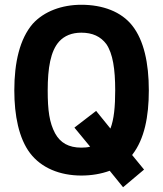

<svg xmlns="http://www.w3.org/2000/svg" viewBox="-20 -728 684 805"><path d="M536 -81C585 -145 604 -238 604 -349C604 -464 583 -559 535 -620C489 -679 411 -708 321 -708C240 -708 165 -681 117 -628C63 -565 40 -467 40 -349C40 -244 59 -148 106 -86C153 -24 231 8 321 8C364 8 404 1 440 -12L496 57L584 -17L534 -78ZM321 -109C268 -109 233 -129 211 -169C187 -214 180 -265 180 -349C180 -443 192 -514 228 -554C250 -578 281 -591 321 -591C368 -591 402 -575 426 -543C453 -503 463 -439 463 -349C463 -281 458 -228 443 -189L383 -263L292 -193L358 -113C347 -110 334 -109 321 -109Z"/></svg>

Font: Arthouse Owned
Style: Bold
Weight: 700
Designer: Jeremy Tribby
Foundry: Tribby Type
Version: Version 1.000;PS 001.000;hotconv 1.0.88;makeotf.lib2.5.64775